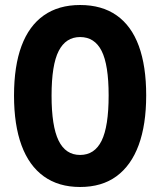

<svg xmlns="http://www.w3.org/2000/svg" viewBox="-20 -736 640 767"><path d="M300 11Q214 11 155 -31.5Q96 -74 66 -155.5Q36 -237 36 -354Q36 -472 66 -552.5Q96 -633 155 -674.5Q214 -716 300 -716Q387 -716 446 -674.5Q505 -633 534.5 -552.5Q564 -472 564 -355Q564 -238 534 -156.5Q504 -75 445.5 -32Q387 11 300 11ZM300 -117Q358 -117 386 -174Q414 -231 414 -355Q414 -477 386 -532.5Q358 -588 300 -588Q243 -588 214.5 -532.5Q186 -477 186 -354Q186 -232 214 -174.5Q242 -117 300 -117Z"/></svg>

Font: Nunito Sans 10pt ExtraBold
Style: Regular
Weight: 800
Designer: Vernon Adams
Foundry: Vernon Adams
Version: Version 3.101;gftools[0.9.27]